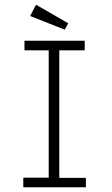

<svg xmlns="http://www.w3.org/2000/svg" viewBox="-20 -796 478 816"><path d="M79 0V-41H187V-582H84V-623H340V-582H232V-40H345V0ZM255 -670 108 -728 133 -776 270 -697Z"/></svg>

Font: Inconsolata SemiCondensed Light
Style: Regular
Weight: 300
Width: 4
Monospace: yes
Designer: Raph Levien, Cyreal, Brenton Simpson
Foundry: Raph Levien, Cyreal, Google
Version: Version 3.100; ttfautohint (v1.8.4.7-5d5b)